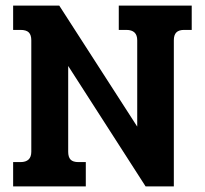

<svg xmlns="http://www.w3.org/2000/svg" viewBox="-20 -667 733 687"><path d="M27 -87H53Q92 -87 92 -124V-523Q92 -542 83 -551Q74 -560 53 -560H27V-647H192L471 -214V-523Q471 -560 432 -560H405V-647H666V-560H639Q620 -560 611 -551Q602 -542 602 -523V0H501L224 -431V-124Q224 -105 232.5 -96Q241 -87 261 -87H287V0H27Z"/></svg>

Font: Pridi Medium
Style: Regular
Weight: 500
Designer: Katatrad Team
Foundry: CadsonDemak
Version: Version 1.001